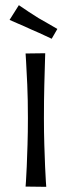

<svg xmlns="http://www.w3.org/2000/svg" viewBox="-20 -723 274 743"><path d="M159 0 79 -1Q79 -1 80.5 -21.5Q82 -42 83.5 -78.5Q85 -115 86.5 -163Q88 -211 88 -266Q88 -339 85.5 -395.5Q83 -452 81 -484Q79 -516 79 -516L155 -517Q155 -517 154 -484Q153 -451 151.5 -394Q150 -337 150 -265Q150 -211 151.5 -163Q153 -115 154.5 -78.5Q156 -42 157.5 -21Q159 0 159 0ZM180 -573Q169 -578 156.5 -584Q144 -590 130.5 -596Q117 -602 103 -608Q89 -615 74.5 -621Q60 -627 45.5 -633.5Q31 -640 17 -646L53 -703Q70 -691 90 -678Q110 -665 129 -653Q149 -642 167.5 -631Q186 -620 202 -611Z"/></svg>

Font: Truculenta
Style: Regular
Weight: 400
Designer: Ivan Castro, Eva Sanz & Omnibus-Type Team
Foundry: Omnibus-Type
Version: Version 1.002